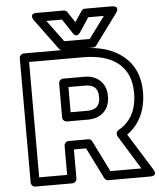

<svg xmlns="http://www.w3.org/2000/svg" viewBox="-63 -1000 894 1079"><g transform="rotate(-5 384.5 -461.0)"><path d="M67.9 0V-701.2Q67.9 -711.9 75.7 -719Q83.5 -726.1 92.8 -726.1H419.9Q568.8 -726.1 655 -654.1Q741.2 -582 741.2 -452.1Q741.2 -377 712.9 -317.4Q684.6 -257.8 631.8 -221.2L761.2 -13.2Q762.2 -11.7 763.7 -9Q765.1 -6.3 767.3 0.2Q769.5 6.8 768.6 11.7Q767.6 16.6 760.5 20.8Q753.4 24.9 740.2 24.9H503.9Q488.8 24.9 481.9 11.2L395 -164.1H326.2V0Q326.2 10.7 318.1 17.8Q310.1 24.9 300.8 24.9H92.8Q82 24.9 75 17.1Q67.9 9.3 67.9 0ZM118.2 -24.9H275.9V-189Q275.9 -198.2 283 -206.1Q290 -213.9 300.8 -213.9H411.1Q427.2 -213.9 433.1 -200.2L520 -24.9H694.8L577.1 -215.8Q571.8 -226.1 574.5 -236.3Q577.1 -246.6 585.9 -251Q690.9 -310.1 690.9 -452.1Q690.9 -560.5 622.1 -618.2Q553.2 -675.8 419.9 -675.8H118.2ZM165 -907.2Q164.6 -908.2 163.6 -909.7Q162.6 -911.1 160.6 -915Q158.7 -918.9 157.5 -922.9Q156.2 -926.8 156.7 -931.2Q157.2 -935.5 159.7 -939Q162.1 -942.4 168.7 -944.6Q175.3 -946.8 185.1 -946.8H335.9Q349.6 -946.8 356.9 -936L397 -876L437 -936Q444.8 -946.8 458 -946.8H608.9Q610.8 -946.8 614 -946.5Q617.2 -946.3 624 -944.3Q630.9 -942.4 634.5 -938.7Q638.2 -935.1 637.7 -926.8Q637.2 -918.5 628.9 -907.2L502 -734.9Q495.1 -725.1 481.9 -725.1H312Q299.8 -725.1 292 -734.9ZM234.9 -897 325.2 -774.9H469.2L559.1 -897H471.2L418 -816.9Q411.6 -807.1 404.8 -803.7Q397.9 -800.3 393.1 -802Q388.2 -803.7 384.3 -806.9Q380.4 -810.1 377.9 -813.5L376 -816.9L323.2 -897ZM275.9 -349.1V-541Q275.9 -550.3 283 -558.1Q290 -565.9 300.8 -565.9H419.9Q476.1 -565.9 509.5 -533.4Q543 -501 543 -445.8Q543 -389.2 509.5 -356.7Q476.1 -324.2 419.9 -324.2H300.8Q291.5 -324.2 283.7 -331.3Q275.9 -338.4 275.9 -349.1ZM326.2 -374H419.9Q457.5 -374 475.3 -391.4Q493.2 -408.7 493.2 -445.8Q493.2 -481.4 475.3 -498.8Q457.5 -516.1 419.9 -516.1H326.2Z"/></g></svg>

Font: Trueno ExtraBold Outline
Style: Regular
Weight: 800
Width: 6
Designer: Julieta Ulanovsky
Foundry: Julieta Ulanovsky
Version: Version 3.001b | FøM Fix